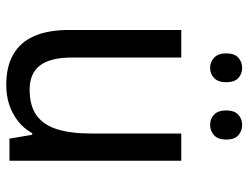

<svg xmlns="http://www.w3.org/2000/svg" viewBox="-108 -658 776 599"><g transform="rotate(90 279.5 -358.0)"><path d="M481 -536V0H412L400 -71H395Q380 -44 356.5 -26Q333 -8 305 1Q277 10 245 10Q187 10 149 -12Q111 -34 92 -77.5Q73 -121 73 -186V-536H159V-195Q159 -128 183.5 -95.5Q208 -63 259 -63Q310 -63 340 -85Q370 -107 383 -149.5Q396 -192 396 -255V-536ZM146 -676Q146 -702 159.5 -714Q173 -726 191 -726Q210 -726 223 -714Q236 -702 236 -676Q236 -651 223 -638.5Q210 -626 191 -626Q173 -626 159.5 -638.5Q146 -651 146 -676ZM324 -676Q324 -702 337.5 -714Q351 -726 369 -726Q388 -726 401.5 -714Q415 -702 415 -676Q415 -651 401.5 -638.5Q388 -626 369 -626Q350 -626 337 -638.5Q324 -651 324 -676Z"/></g></svg>

Font: Noto Sans Hebrew SemiCondensed
Style: Regular
Weight: 400
Width: 4
Designer: Monotype Design Team
Foundry: Monotype Imaging Inc.
Version: Version 2.003